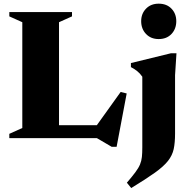

<svg xmlns="http://www.w3.org/2000/svg" viewBox="-20 -734 1006 1020"><path d="M599.5 46H573.5L495 0H29.5V-23L98.5 -54V-616L29.5 -647V-670H362.5V-647L293.5 -616V-69H494.5L621 -245.5L653 -237.5ZM823 -526.5Q781.5 -526.5 755.8 -553.5Q730 -580.5 730 -621.5Q730 -661.5 755.8 -688Q781.5 -714.5 823 -714.5Q865.5 -714.5 891 -688Q916.5 -661.5 916.5 -621.5Q916.5 -580.5 891 -553.5Q865.5 -526.5 823 -526.5ZM736 -326.5Q724 -344 709 -356Q694 -368 675.5 -377.5V-399L888 -451H917.5L910 -334.5V-24Q910 24 902.8 57.8Q895.5 91.5 872.5 120.8Q849.5 150 802.8 183.5Q756 217 677 265L654 236.5Q682.5 203.5 699.2 181Q716 158.5 723.8 139.8Q731.5 121 733.8 100Q736 79 736 49Z"/></svg>

Font: Newsreader Text ExtraBold
Style: Regular
Weight: 800
Designer: Hugues Gentile
Foundry: Production Type
Version: Version 1.001